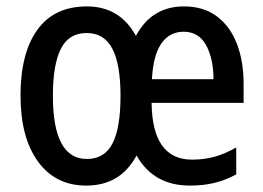

<svg xmlns="http://www.w3.org/2000/svg" viewBox="-20 -569 822 599"><path d="M554 -549Q615 -549 656.5 -518Q698 -487 719 -432.5Q740 -378 740 -308V-248H453Q455 -71 579 -71Q617 -71 649.5 -80Q682 -89 717 -109V-25Q684 -7 649.5 1.5Q615 10 572 10Q459 10 406 -84Q356 10 249 10Q153 10 98.5 -65Q44 -140 44 -271Q44 -403 96.5 -476Q149 -549 251 -549Q354 -549 404 -457Q453 -549 554 -549ZM553 -470Q509 -470 483.5 -433.5Q458 -397 454 -322H646Q646 -386 623 -428Q600 -470 553 -470ZM250 -466Q195 -466 170 -417Q145 -368 145 -270Q145 -73 251 -73Q306 -73 331 -121.5Q356 -170 356 -270Q356 -368 330.5 -417Q305 -466 250 -466Z"/></svg>

Font: Noto Sans Ethiopic Condensed Medium
Style: Regular
Weight: 500
Width: 3
Designer: Monotype Design Team
Foundry: Monotype Imaging Inc.
Version: Version 2.102; ttfautohint (v1.8.4.7-5d5b)